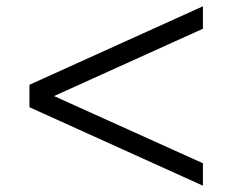

<svg xmlns="http://www.w3.org/2000/svg" viewBox="-20 -587 738 614"><path d="M74.2 -244.1V-315.9L628.9 -566.9V-495.1L152.8 -279.8L628.9 -64.9V6.8Z"/></svg>

Font: Junction Regular
Style: Regular
Weight: 500
Designer: Caroline Hadilaksono
Foundry: Caroline Hadilaksono
Version: Version 1.056